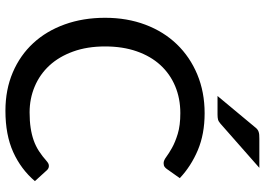

<svg xmlns="http://www.w3.org/2000/svg" viewBox="-154 -813 975 707"><g transform="rotate(90 333.5 -459.5)"><path d="M45.5 0ZM591 -152Q599.5 -152 606 -145.5L647 -100.5Q603 -49 539.8 -20.5Q476.5 8 388 8Q310 8 246.8 -19Q183.5 -46 138.8 -94.5Q94 -143 69.8 -210.5Q45.5 -278 45.5 -359Q45.5 -440 71 -507.5Q96.5 -575 143 -623.2Q189.5 -671.5 254.2 -698.5Q319 -725.5 397 -725.5Q473.5 -725.5 532.8 -700.5Q592 -675.5 636 -634L602 -586Q598.5 -581 593.8 -577.8Q589 -574.5 580.5 -574.5Q571 -574.5 558.2 -584Q545.5 -593.5 524.8 -605.2Q504 -617 473 -626.5Q442 -636 396.5 -636Q342.5 -636 297.2 -617Q252 -598 219.5 -562.5Q187 -527 169 -475.5Q151 -424 151 -359Q151 -293 169.8 -241.2Q188.5 -189.5 221.2 -154Q254 -118.5 298.5 -99.8Q343 -81 394 -81Q425.5 -81 450.5 -84.8Q475.5 -88.5 496.8 -96Q518 -103.5 536.5 -115.5Q555 -127.5 573.5 -144Q577.5 -147.5 581.8 -149.8Q586 -152 591 -152ZM598 -927 435 -783.5Q427 -776.5 420 -774.8Q413 -773 401.5 -773H333.5L447.5 -910Q452 -916 456 -919.2Q460 -922.5 465 -924.2Q470 -926 476.2 -926.5Q482.5 -927 491 -927Z"/></g></svg>

Font: Lato Medium
Style: Regular
Weight: 500
Designer: Lukasz Dziedzic
Foundry: tyPoland Lukasz Dziedzic
Version: Version 2.006; 2014-01-15